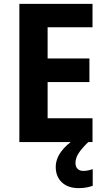

<svg xmlns="http://www.w3.org/2000/svg" viewBox="-20 -734 551 992"><path d="M458 0H80V-714H458V-593H226V-432H442V-310H226V-123H458ZM370 108Q370 128 381 138.5Q392 149 410 149Q425 149 437.5 146Q450 143 459 140V226Q445 231 427.5 234.5Q410 238 387 238Q331 238 299.5 208Q268 178 268 129Q268 88 295.5 50Q323 12 369 -16L436 0Q402 33 386 58Q370 83 370 108Z"/></svg>

Font: Noto Sans Arabic SemCond
Style: Bold
Weight: 700
Width: 4
Designer: Monotype Design Team, Nadine Chahine, Nizar Qandah and Khaled Hosny
Foundry: Monotype Imaging Inc.
Version: Version 2.012; ttfautohint (v1.8.4.7-5d5b)